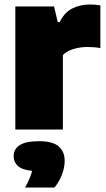

<svg xmlns="http://www.w3.org/2000/svg" viewBox="-20 -579 474 858"><path d="M48.5 0V-550H221.5L238 -480.5H247Q267 -522.5 302.2 -540.8Q337.5 -559 383 -559Q395 -559 407.2 -557.8Q419.5 -556.5 428.5 -555V-364Q414.5 -367 398.5 -368Q382.5 -369 369.5 -369Q337.5 -369 307.2 -359.5Q277 -350 261 -333V0ZM92 259Q117 214 123.5 184.5Q79 180 60 162.8Q41 145.5 41 119Q41 87.5 67.8 69.8Q94.5 52 155 52Q215.5 52 242.2 75.2Q269 98.5 269 140Q269 170.5 256 203.5Q243 236.5 223 259Z"/></svg>

Font: Encode Sans Black
Style: Regular
Weight: 900
Designer: Multiple Designers
Foundry: Impallari Type
Version: Version 3.002; ttfautohint (v1.8.3) -l 8 -r 50 -G 200 -x 14 